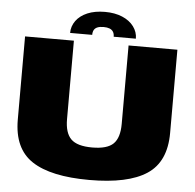

<svg xmlns="http://www.w3.org/2000/svg" viewBox="-56 -887 963 948"><g transform="rotate(5 425.0 -413.0)"><path d="M421 3.5Q612 3.5 705.2 -57.8Q798.5 -119 798.5 -262.5V-675H556.5V-286Q556.5 -217.5 526 -187.5Q495.5 -157.5 421 -157.5Q346.5 -157.5 316 -187.8Q285.5 -218 285.5 -286V-675H43.5V-262.5Q43.5 -119 136.8 -57.8Q230 3.5 421 3.5ZM426.5 -830Q376 -830 339.5 -814.5Q303 -799 283.2 -771.8Q263.5 -744.5 263.5 -711.5H373Q373 -726.5 378.5 -736Q384 -745.5 395.5 -750.2Q407 -755 426.5 -755Q443.5 -755 455.2 -750.5Q467 -746 473.2 -736.5Q479.5 -727 479.5 -711.5H589.5Q589.5 -744.5 569.2 -771.8Q549 -799 512.2 -814.5Q475.5 -830 426.5 -830Z"/></g></svg>

Font: Anybody SemiExpanded Black
Style: Regular
Weight: 900
Width: 6
Version: Version 1.113;gftools[0.9.25]